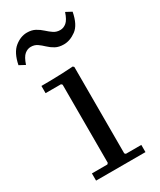

<svg xmlns="http://www.w3.org/2000/svg" viewBox="-177 -746 674 808"><g transform="rotate(-30 160.0 -342.5)"><path d="M205 -35H280V0H40V-35H115L120 -40V-420L115 -425H40V-460Q66 -460 91.5 -460.5Q117 -461 143 -462Q169 -463 195 -465L200 -460V-40ZM210 -564Q186 -564 169.5 -573Q153 -582 140 -594.5Q127 -607 114 -616Q101 -625 83 -625Q67 -625 53 -613.5Q39 -602 28 -569L0 -584Q11 -639 39.5 -662Q68 -685 99 -685Q122 -685 138.5 -676Q155 -667 168.5 -654.5Q182 -642 195.5 -633Q209 -624 227 -624Q243 -624 257 -635.5Q271 -647 282 -680L310 -665Q299 -607 269.5 -585.5Q240 -564 210 -564Z"/></g></svg>

Font: Brygada 1918
Style: Regular
Weight: 400
Designer: Mateusz Machalski | Borys Kosmynka | Przemek Hoffer
Foundry: NIEPODLEGLA 2018
Version: Version 3.006